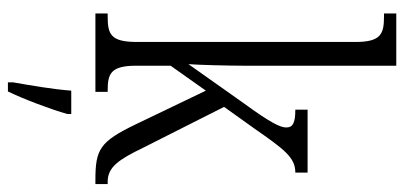

<svg xmlns="http://www.w3.org/2000/svg" viewBox="-288 -512 1021 485"><g transform="rotate(90 222.5 -269.5)"><path d="M14 0H212V-31H208C166 -31 146 -39 146 -103V-190L209 -279L294 -102C338 -11 357 0 435 0H445V-31H439C402 -31 383 -59 353 -121L250 -325L305 -402C358 -478 378 -505 416 -505V-536H257V-505C290 -505 302 -499 302 -482C302 -467 290 -442 241 -375L142 -235C144 -257 146 -338 146 -374V-760H14V-729H22C66 -729 86 -721 86 -657V-105C86 -39 67 -31 22 -31H14ZM188 208V221H211C231 180 256 113 268 71V61H209C205 112 196 161 188 208Z"/></g></svg>

Font: Noto Serif Armenian ExtraCondensed Light
Style: Regular
Weight: 300
Width: 2
Designer: Monotype Design Team
Foundry: Monotype Imaging Inc.
Version: Version 2.008